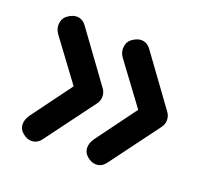

<svg xmlns="http://www.w3.org/2000/svg" viewBox="-83 -567 648 612"><g transform="rotate(20 240.5 -261.0)"><path d="M299 -472Q319 -472 332 -454L455 -285Q463 -274 463 -260Q463 -246 455 -235L331 -68Q318 -50 298 -50Q283 -50 268.5 -62Q254 -74 254 -92Q254 -107 265 -123L371 -267L372 -251L263 -398Q258 -405 255.5 -412Q253 -419 253 -426Q253 -449 269 -460.5Q285 -472 299 -472ZM80 -472Q100 -472 113 -454L236 -285Q244 -274 244 -260Q244 -246 236 -235L112 -68Q99 -50 79 -50Q64 -50 49.5 -62Q35 -74 35 -92Q35 -107 46 -123L152 -267L153 -251L44 -398Q39 -405 36.5 -412Q34 -419 34 -426Q34 -449 50 -460.5Q66 -472 80 -472Z"/></g></svg>

Font: Quicksand Light SemiBold
Style: Regular
Weight: 600
Version: Version 3.004